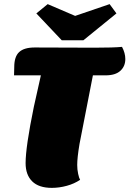

<svg xmlns="http://www.w3.org/2000/svg" viewBox="-20 -890 627 930"><path d="M587 -604Q587 -569 563 -547Q539 -525 491 -525H430L365 -192Q354 -126 354 -91Q354 -69 358.5 -48Q363 -27 368 -19Q340 0 303.5 10Q267 20 231 20Q168 20 136 -11.5Q104 -43 104 -100Q104 -178 144 -373L178 -525H48L49 -565Q49 -616 73 -638Q97 -660 148 -660L437 -659Q531 -659 571 -663Q587 -633 587 -604ZM511 -870 544 -825 384 -695H279L156 -825L211 -870L344 -813Z"/></svg>

Font: Sansita Black Italic
Style: Regular
Weight: 900
Italic angle: -11°
Designer: Pablo Cosgaya
Foundry: Omnibus-Type
Version: Version 1.006